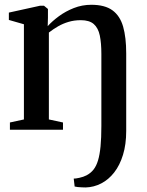

<svg xmlns="http://www.w3.org/2000/svg" viewBox="-20 -556 629 823"><path d="M347.5 247.5Q340 247.5 330.8 247Q321.5 246.5 313.2 245.8Q305 245 300 243.5L296 209.5Q303 210 320.2 206.2Q337.5 202.5 351 195.5Q369 186 381 170.8Q393 155.5 400.2 131.5Q407.5 107.5 411 71.2Q414.5 35 414.5 -16V-324.5Q414.5 -371.5 407.8 -403.8Q401 -436 382 -452.8Q363 -469.5 326.5 -469.5Q298 -469.5 273.8 -462.2Q249.5 -455 228.8 -443Q208 -431 189.5 -416.5V-44L250 -31V0H22.5V-31L82.5 -44V-452L18 -470.5V-502L152 -531.5H168.5L185.5 -517.5V-480L184.5 -444Q204 -465.5 232.5 -486.5Q261 -507.5 296.5 -521.5Q332 -535.5 371.5 -535.5Q429.5 -535.5 462 -511.8Q494.5 -488 507.8 -441.8Q521 -395.5 521 -327V5.5Q521 63 507.2 107.8Q493.5 152.5 469.5 183.2Q445.5 214 414 230.2Q382.5 246.5 347.5 247.5Z"/></svg>

Font: Merriweather 96pt Medium
Style: Regular
Weight: 500
Version: Version 2.100